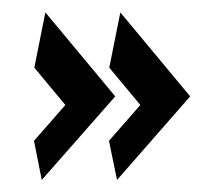

<svg xmlns="http://www.w3.org/2000/svg" viewBox="-20 -389 366 314"><path d="M171.4 -94.7 158.2 -158.7 209.5 -217.3 158.7 -278.3 176.8 -368.7 291 -231.4ZM48.3 -94.7 35.6 -158.7 86.9 -217.3 36.1 -278.3 54.2 -368.7 168.5 -231.4Z"/></svg>

Font: Quaaykop
Style: Bold
Weight: 700
Designer: Tup Wanders
Foundry: Free font, DO NOT SELL
Version: Version 1.00;July 31, 2023;FontCreator 11.5.0.2430 64-bit